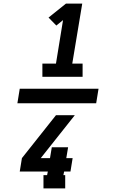

<svg xmlns="http://www.w3.org/2000/svg" viewBox="-20 -870 640 1060"><path d="M214 -446V-519H289L328 -759L291 -729L248 -773L344 -850H434L379 -519H436V-446ZM340 170H220V97H240L244 77H89L101 3L289 -234H393L205 3H256L266 -57H356L346 3H381L369 77H334L330 97H340ZM511 -300H76L89 -380H524Z"/></svg>

Font: Iosevka Slab HvExObl
Style: Regular
Weight: 900
Width: 7
Italic angle: -9°
Monospace: yes
Designer: Belleve Invis
Foundry: Belleve Invis
Version: Version 11.1.1; ttfautohint (v1.8.3)